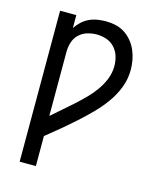

<svg xmlns="http://www.w3.org/2000/svg" viewBox="-112 -608 748 903"><g transform="rotate(15 262.5 -156.5)"><path d="M70 215V-520H149V-457Q160 -474 175.5 -488.5Q191 -503 210 -512Q229 -521 250 -524.5Q271 -528 292 -528Q316 -528 340 -522.5Q364 -517 384 -504Q404 -491 419.5 -472Q435 -453 444.5 -431Q454 -409 458.5 -385Q463 -361 463 -337Q463 -292 447 -250.5Q431 -209 405 -173Q379 -137 348 -105.5Q317 -74 284 -44.5Q251 -15 217 13.5Q183 42 149 69V215ZM149 -29Q174 -51 199 -72.5Q224 -94 248.5 -116Q273 -138 296.5 -161.5Q320 -185 339.5 -212Q359 -239 371.5 -270Q384 -301 384 -334Q384 -358 377 -381.5Q370 -405 353.5 -423Q337 -441 314 -449Q291 -457 266 -457Q243 -457 220 -450Q197 -443 180 -426.5Q163 -410 156 -387Q149 -364 149 -340Z"/></g></svg>

Font: Iosevka Pride
Style: Regular
Weight: 400
Monospace: yes
Designer: Belleve Invis
Foundry: Belleve Invis
Version: Version 30.3.1; ttfautohint (v1.8.4)